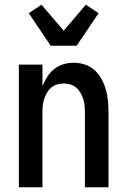

<svg xmlns="http://www.w3.org/2000/svg" viewBox="-20 -794 540 814"><path d="M60 0V-520H160V-428Q168 -449 180 -468Q192 -487 209.5 -501Q227 -515 248.5 -521.5Q270 -528 292 -528Q316 -528 339.5 -520.5Q363 -513 380.5 -497Q398 -481 410 -459.5Q422 -438 428.5 -415Q435 -392 437.5 -368Q440 -344 440 -320V0H340V-320Q340 -334 338.5 -348Q337 -362 332.5 -375.5Q328 -389 320.5 -401.5Q313 -414 302.5 -423Q292 -432 278 -436Q264 -440 250 -440Q236 -440 222 -436Q208 -432 197.5 -423Q187 -414 179.5 -401.5Q172 -389 167.5 -375.5Q163 -362 161.5 -348Q160 -334 160 -320V0ZM195 -600 102 -738 156 -774 250 -664 344 -774 398 -738 305 -600Z"/></svg>

Font: Iosevka Term Curly Semibold
Style: Regular
Weight: 600
Designer: Belleve Invis
Foundry: Belleve Invis
Version: Version 32.3.0